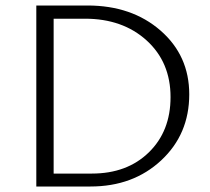

<svg xmlns="http://www.w3.org/2000/svg" viewBox="-20 -678 765 698"><path d="M309 0H112V-658H298Q459 -658 563.5 -567Q668 -476 668 -335Q668 -190 566 -95Q464 0 309 0ZM600 -325Q600 -452 513 -531Q426 -610 289 -610H175V-47H314Q442 -47 521 -124Q600 -201 600 -325Z"/></svg>

Font: EauTestSC Semilight
Style: Regular
Weight: 300
Designer: Christian Thalmann (Catharsis Fonts)
Version: Version 0.001;PS 000.001;hotconv 1.0.88;makeotf.lib2.5.64775